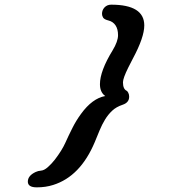

<svg xmlns="http://www.w3.org/2000/svg" viewBox="-20 -703 788 818"><path d="M206.5 85Q174.8 95.2 136.7 95.2Q98.6 95.2 98.6 70.8Q98.6 45.4 131.8 29.8Q142.1 24.9 155 23.9Q168 22.9 183.3 9.5Q198.7 -3.9 213.4 -22.5Q243.7 -62 258.3 -94.5Q272.9 -127 288.8 -158.4Q304.7 -189.9 325.2 -217.8Q373 -283.7 428.2 -293.9Q405.8 -310.1 405.8 -344.2Q405.8 -400.4 460 -488.8Q482.9 -526.9 482.9 -553Q482.9 -579.1 472.2 -595Q461.4 -610.8 442.9 -615.5Q424.3 -620.1 419.4 -627.9Q414.6 -635.7 414.6 -643.8Q414.6 -651.9 417.2 -658.7Q419.9 -665.5 424.8 -670.9Q436 -683.1 453.6 -683.1Q594.7 -683.1 594.7 -594.7Q594.7 -543.9 545.9 -453.1L526.4 -415Q503.9 -369.6 503.9 -352.5Q503.9 -323.7 519.5 -316.4Q522.9 -314.9 526.6 -307.6Q530.3 -300.3 530.3 -291Q530.3 -266.1 502.7 -256.8Q475.1 -247.6 457.8 -231.2Q440.4 -214.8 427.5 -193.6Q414.6 -172.4 404.3 -147.5L383.8 -97.7Q322.3 48.8 206.5 85Z"/></svg>

Font: Sarina
Style: Regular
Weight: 400
Designer: James Grieshaber
Foundry: James Grieshaber
Version: Version 1.001